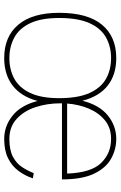

<svg xmlns="http://www.w3.org/2000/svg" viewBox="146 -696 560 891"><g transform="rotate(90 425.5 -250.0)"><path d="M249 10Q149 10 94 -55.5Q39 -121 39 -245Q39 -377 94 -443.5Q149 -510 249 -510Q326 -510 376.5 -470.5Q427 -431 447 -353Q467 -432 515.5 -471Q564 -510 624 -510Q673 -510 716 -486Q759 -462 785.5 -407Q812 -352 812 -258H459Q459 -254 459 -250Q459 -190 476.5 -136Q494 -82 531 -48Q568 -14 624 -14Q676 -14 707 -30.5Q738 -47 755 -73Q772 -99 783 -127L807 -123Q795 -86 772 -55.5Q749 -25 713 -7.5Q677 10 624 10Q565 10 516.5 -28.5Q468 -67 448 -145Q428 -69 377 -29.5Q326 10 249 10ZM249 -14Q303 -14 345 -37Q387 -60 411 -111Q435 -162 435 -245Q435 -333 411 -386Q387 -439 345 -462.5Q303 -486 249 -486Q196 -486 153.5 -462.5Q111 -439 87 -386Q63 -333 63 -245Q63 -162 87 -111Q111 -60 153.5 -37Q196 -14 249 -14ZM624 -486Q573 -486 538 -457.5Q503 -429 483.5 -382.5Q464 -336 460 -282H785Q781 -393 736 -439.5Q691 -486 624 -486Z"/></g></svg>

Font: Haskoy Thin
Style: Regular
Weight: 100
Designer: Ertekin Erdin
Foundry: Ertekin Erdin
Version: Version 2.000; ttfautohint (v1.8.4.7-5d5b)